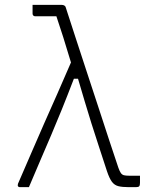

<svg xmlns="http://www.w3.org/2000/svg" viewBox="-20 -770 640 790"><path d="M114 -750Q143 -750 172.5 -750Q202 -750 231 -750Q237 -750 240.5 -749Q244 -748 247 -745.5Q250 -743 251 -738Q268 -686 290 -618Q312 -550 336.5 -476Q361 -402 385 -328.5Q409 -255 430 -191Q451 -127 467 -80Q472 -66 477 -58.5Q482 -51 490 -49Q498 -47 511 -47Q519 -47 527 -47Q535 -47 542 -47H556Q556 -40 556 -33Q556 -26 556 -18Q556 -8 553 -4Q550 0 540 0H508Q483 0 467 -4Q451 -8 440.5 -22Q430 -36 420 -66Q402 -122 386 -170Q370 -218 356 -263Q342 -308 328.5 -353Q315 -398 301 -446H284Q256 -373 233.5 -317.5Q211 -262 190.5 -214Q170 -166 148 -115Q126 -64 99 0Q89 0 80 0Q71 0 61 0Q58 0 55.5 -2Q53 -4 53 -7.5Q53 -11 54 -14Q84 -83 110.5 -144.5Q137 -206 163 -265Q189 -324 216 -384.5Q243 -445 272 -513Q255 -570 240 -617.5Q225 -665 212 -703H195Q178 -703 160 -703Q142 -703 125 -703Q120 -703 117 -706Q114 -709 114 -714Q114 -723 114 -732Q114 -741 114 -750Z"/></svg>

Font: Recursive Sans Linear Light
Style: Regular
Weight: 300
Version: Version 1.085